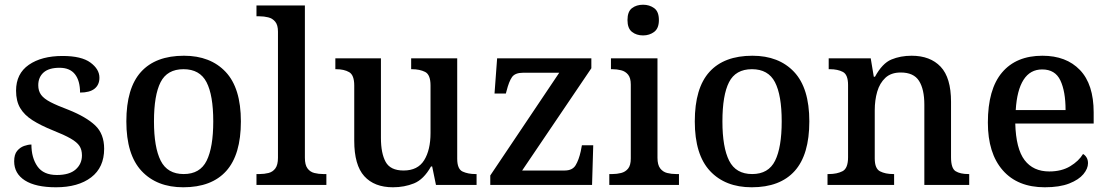

<svg xmlns="http://www.w3.org/2000/svg" viewBox="-20 -783 4698 813"><path d="M217 10Q131 10 85.5 -19Q40 -48 40 -100Q40 -129 52.5 -144Q65 -159 82 -165Q99 -171 113 -171Q113 -115 138.5 -78.5Q164 -42 221 -42Q274 -42 300.5 -65.5Q327 -89 327 -125Q327 -149 316.5 -165Q306 -181 279 -196.5Q252 -212 204 -231Q152 -252 117.5 -274Q83 -296 65.5 -325.5Q48 -355 48 -399Q48 -471 102 -508.5Q156 -546 245 -546Q325 -546 363 -518Q401 -490 401 -454Q401 -424 380.5 -407.5Q360 -391 319 -391Q319 -441 297.5 -468.5Q276 -496 232 -496Q187 -496 164.5 -476Q142 -456 142 -422Q142 -398 154 -381.5Q166 -365 194 -350.5Q222 -336 270 -318Q345 -288 383 -252Q421 -216 421 -153Q421 -74 366 -32Q311 10 217 10Z M756 10Q644 10 579.5 -59Q515 -128 515 -269Q515 -410 577 -478.5Q639 -547 759 -547Q871 -547 935.5 -478.5Q1000 -410 1000 -269Q1000 -128 938 -59Q876 10 756 10ZM758 -46Q827 -46 855 -102.5Q883 -159 883 -269Q883 -380 854.5 -435Q826 -490 757 -490Q688 -490 660 -435Q632 -380 632 -269Q632 -159 660.5 -102.5Q689 -46 758 -46Z M1066 0V-46H1079Q1099 -46 1117 -50.5Q1135 -55 1146 -70Q1157 -85 1157 -115V-649Q1157 -677 1145.5 -691Q1134 -705 1116 -709.5Q1098 -714 1079 -714H1066V-760H1271V-115Q1271 -85 1282 -70Q1293 -55 1311 -50.5Q1329 -46 1349 -46H1362V0Z M1644 10Q1565 10 1522.5 -37Q1480 -84 1480 -187V-421Q1480 -465 1458.5 -477.5Q1437 -490 1403 -490H1400V-536H1593V-199Q1593 -134 1613 -97.5Q1633 -61 1689 -61Q1749 -61 1776 -104.5Q1803 -148 1803 -220V-421Q1803 -467 1780 -478.5Q1757 -490 1724 -490H1721V-536H1916V-111Q1916 -67 1939 -56.5Q1962 -46 1993 -46H1998V0H1826L1810 -78H1805Q1774 -23 1733 -6.5Q1692 10 1644 10Z M2056 0V-40L2348 -475H2195Q2161 -475 2148 -456.5Q2135 -438 2125 -398L2122 -387H2074L2085 -536H2484V-494L2191 -61H2371Q2404 -61 2417.5 -83.5Q2431 -106 2439 -142L2444 -168H2492L2487 0Z M2703 -633Q2675 -633 2656 -648Q2637 -663 2637 -698Q2637 -734 2656 -748.5Q2675 -763 2703 -763Q2730 -763 2750 -748.5Q2770 -734 2770 -698Q2770 -663 2750 -648Q2730 -633 2703 -633ZM2560 0V-46H2573Q2592 -46 2610 -50.5Q2628 -55 2639.5 -69Q2651 -83 2651 -112V-425Q2651 -453 2639.5 -467Q2628 -481 2610 -485.5Q2592 -490 2573 -490H2567V-536H2764V-115Q2764 -85 2775.5 -70Q2787 -55 2805 -50.5Q2823 -46 2843 -46H2855V0Z M3163 10Q3051 10 2986.5 -59Q2922 -128 2922 -269Q2922 -410 2984 -478.5Q3046 -547 3166 -547Q3278 -547 3342.5 -478.5Q3407 -410 3407 -269Q3407 -128 3345 -59Q3283 10 3163 10ZM3165 -46Q3234 -46 3262 -102.5Q3290 -159 3290 -269Q3290 -380 3261.5 -435Q3233 -490 3164 -490Q3095 -490 3067 -435Q3039 -380 3039 -269Q3039 -159 3067.5 -102.5Q3096 -46 3165 -46Z M3484 0V-46H3490Q3524 -46 3547.5 -58Q3571 -70 3571 -117V-423Q3571 -467 3549 -478.5Q3527 -490 3494 -490H3489V-536H3667L3680 -458H3685Q3716 -515 3754.5 -531Q3793 -547 3840 -547Q3919 -547 3963 -500.5Q4007 -454 4007 -352V-117Q4007 -70 4026.5 -58Q4046 -46 4080 -46H4084V0H3894V-340Q3894 -405 3871.5 -440.5Q3849 -476 3794 -476Q3753 -476 3729 -453.5Q3705 -431 3694.5 -395Q3684 -359 3684 -316V-112Q3684 -69 3706.5 -57.5Q3729 -46 3762 -46H3766V0Z M4404 10Q4289 10 4226 -62Q4163 -134 4163 -264Q4163 -405 4223 -476Q4283 -547 4394 -547Q4495 -547 4553 -486.5Q4611 -426 4611 -307V-260H4279Q4282 -153 4318.5 -105Q4355 -57 4423 -57Q4475 -57 4511.5 -79Q4548 -101 4566 -131Q4575 -126 4581 -116Q4587 -106 4587 -92Q4587 -69 4567.5 -45.5Q4548 -22 4507.5 -6Q4467 10 4404 10ZM4492 -317Q4492 -396 4470 -442.5Q4448 -489 4393 -489Q4342 -489 4314 -445Q4286 -401 4281 -317Z"/></svg>

Font: Noto Serif Tibetan Medium
Style: Regular
Weight: 500
Designer: Monotype Design Team
Foundry: Monotype Imaging Inc.
Version: Version 2.103; ttfautohint (v1.8.4.7-5d5b)